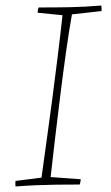

<svg xmlns="http://www.w3.org/2000/svg" viewBox="-20 -667 400 694"><path d="M36 7Q35 -5 36 -13L130 -25Q137 -77 147 -147.5Q157 -218 167.5 -298Q178 -378 188 -458.5Q198 -539 206 -612L116 -621Q116 -632 120 -640Q180 -640 233 -641Q286 -642 346 -647Q348 -639 347 -627L240 -615Q229 -553 218.5 -478Q208 -403 198 -323Q188 -243 179 -166.5Q170 -90 163 -27L272 -19Q271 -14 270.5 -9.5Q270 -5 268 0Q221 0 183.5 0.5Q146 1 110.5 2.5Q75 4 36 7Z"/></svg>

Font: Labrada ExtraLight
Style: Italic
Weight: 200
Italic angle: -7°
Designer: Mercedes Jáuregui
Foundry: Omnibus-Type Team
Version: Version 1.000; ttfautohint (v1.8.4.7-5d5b)